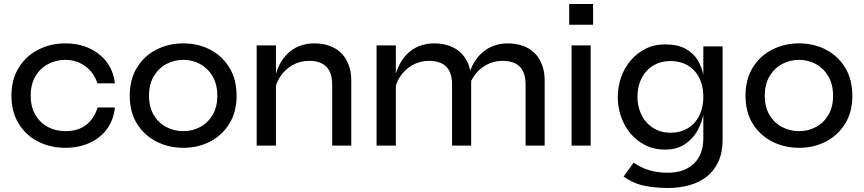

<svg xmlns="http://www.w3.org/2000/svg" viewBox="-20 -725 4301 956"><path d="M552 -190Q546 -128 512.5 -82.5Q479 -37 425 -13Q371 11 305 11Q232 11 171 -19.5Q110 -50 73.5 -108.5Q37 -167 37 -248Q37 -330 73.5 -388.5Q110 -447 171 -478Q232 -509 305 -509Q371 -509 424 -485Q477 -461 511 -416.5Q545 -372 552 -310H465Q448 -364 404.5 -395.5Q361 -427 305 -427Q259 -427 219.5 -406Q180 -385 156.5 -345.5Q133 -306 133 -248Q133 -192 156.5 -152.5Q180 -113 219 -92.5Q258 -72 305 -72Q369 -72 409 -103Q449 -134 466 -190Z M893 11Q820 11 759 -20Q698 -51 662 -109Q626 -167 626 -248Q626 -330 662 -388.5Q698 -447 759 -478Q820 -509 893 -509Q966 -509 1026 -478Q1086 -447 1122 -388.5Q1158 -330 1158 -248Q1158 -167 1122 -109Q1086 -51 1026 -20Q966 11 893 11ZM893 -72Q938 -72 976.5 -92.5Q1015 -113 1038.5 -152.5Q1062 -192 1062 -248Q1062 -305 1038.5 -345Q1015 -385 976.5 -406Q938 -427 893 -427Q848 -427 809 -406.5Q770 -386 746 -346Q722 -306 722 -248Q722 -192 745.5 -152.5Q769 -113 808 -92.5Q847 -72 893 -72Z M1258 -499H1354V-358Q1360 -378 1369 -397Q1385 -431 1410.5 -456.5Q1436 -482 1470 -495.5Q1504 -509 1544 -509Q1586 -509 1620 -497Q1654 -485 1678 -461.5Q1702 -438 1715.5 -403.5Q1729 -369 1729 -325V0H1634V-304Q1634 -363 1605.5 -392.5Q1577 -422 1519 -422Q1474 -422 1437 -401Q1400 -380 1377 -346Q1361 -323 1354 -298V0H1258Z M1855 -499H1951V-358Q1957 -378 1966 -397Q1982 -431 2007.5 -456.5Q2033 -482 2067 -495.5Q2101 -509 2141 -509Q2183 -509 2217 -497Q2251 -485 2275 -461.5Q2299 -438 2313 -404Q2318 -389 2321 -373Q2326 -386 2332 -398Q2348 -431 2374 -456.5Q2400 -482 2434 -495.5Q2468 -509 2507 -509Q2549 -509 2583 -497Q2617 -485 2641 -461.5Q2665 -438 2678.5 -403.5Q2692 -369 2692 -325V0H2597V-304Q2597 -363 2568.5 -392.5Q2540 -422 2482 -422Q2437 -422 2400 -401Q2363 -380 2340 -346Q2332 -334 2326 -322V0H2231V-304Q2231 -363 2202.5 -392.5Q2174 -422 2116 -422Q2071 -422 2034 -401Q1997 -380 1974 -346Q1958 -323 1951 -298V0H1855Z M2933 -705V-602H2814V-705ZM2826 -499H2921V0H2826Z M3291 -504Q3353 -504 3392 -483Q3431 -462 3454 -426Q3473 -394 3482 -353V-494H3578V-28Q3578 34 3557 79.5Q3536 125 3499.5 154Q3463 183 3413 197Q3363 211 3305 211Q3245 211 3189.5 200Q3134 189 3085 154L3135 85Q3175 112 3215.5 123.5Q3256 135 3305 135Q3387 135 3434.5 90Q3482 45 3482 -37V-153Q3481 -150 3481 -148Q3470 -101 3446 -63.5Q3422 -26 3383.5 -3Q3345 20 3291 20Q3237 20 3193.5 -2Q3150 -24 3119.5 -60Q3089 -96 3072.5 -143.5Q3056 -191 3056 -242Q3056 -293 3072.5 -340Q3089 -387 3120 -423.5Q3151 -460 3194 -482Q3237 -504 3291 -504ZM3318 -64Q3357 -64 3387.5 -77.5Q3418 -91 3439 -115Q3460 -139 3471 -171.5Q3482 -204 3482 -242Q3482 -281 3471.5 -313.5Q3461 -346 3440 -370Q3419 -394 3388.5 -407.5Q3358 -421 3318 -421Q3279 -421 3248.5 -407Q3218 -393 3197 -369Q3176 -345 3165 -312.5Q3154 -280 3154 -242Q3154 -206 3165.5 -173.5Q3177 -141 3198 -117Q3219 -93 3249.5 -78.5Q3280 -64 3318 -64Z M3959 11Q3886 11 3825 -20Q3764 -51 3728 -109Q3692 -167 3692 -248Q3692 -330 3728 -388.5Q3764 -447 3825 -478Q3886 -509 3959 -509Q4032 -509 4092 -478Q4152 -447 4188 -388.5Q4224 -330 4224 -248Q4224 -167 4188 -109Q4152 -51 4092 -20Q4032 11 3959 11ZM3959 -72Q4004 -72 4042.5 -92.5Q4081 -113 4104.5 -152.5Q4128 -192 4128 -248Q4128 -305 4104.5 -345Q4081 -385 4042.5 -406Q4004 -427 3959 -427Q3914 -427 3875 -406.5Q3836 -386 3812 -346Q3788 -306 3788 -248Q3788 -192 3811.5 -152.5Q3835 -113 3874 -92.5Q3913 -72 3959 -72Z"/></svg>

Font: Syne Med Modified
Style: Regular
Weight: 500
Designer: Lucas Descroix
Foundry: Bonjour Monde
Version: Version 2.200